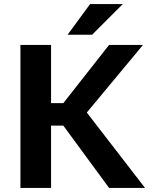

<svg xmlns="http://www.w3.org/2000/svg" viewBox="-20 -920 750 940"><path d="M80 -700H230V-415H290L514 -700H680L405 -369L690 0H514L290 -305H230V0H80ZM421 -900H581L431 -750H311Z"/></svg>

Font: Golos Text DemiBold
Style: Regular
Weight: 600
Designer: A.Korolkova, Vitaly Kuzmin
Foundry: ParaType Ltd
Version: Version 2.002